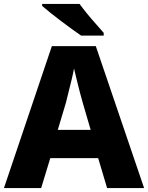

<svg xmlns="http://www.w3.org/2000/svg" viewBox="-20 -950 749 970"><path d="M521 0 476 -151H234L188 0H0L242 -717H464L708 0ZM398 -431Q393 -447 384.5 -480Q376 -513 367.5 -547.5Q359 -582 354 -604Q350 -581 342 -548Q334 -515 326 -483.5Q318 -452 313 -431L272 -294H438ZM382 -930Q398 -908 420 -881Q442 -854 465 -828.5Q488 -803 504 -784V-770H390Q371 -783 344 -802.5Q317 -822 288.5 -843.5Q260 -865 234.5 -885.5Q209 -906 193 -920V-930Z"/></svg>

Font: Noto Sans Syriac Eastern ExtraBold
Style: Regular
Weight: 800
Designer: Patrick Giasson and the Monotype Design Team
Foundry: Monotype Imaging Inc.
Version: Version 3.001